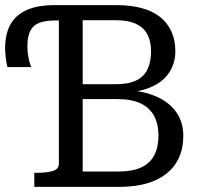

<svg xmlns="http://www.w3.org/2000/svg" viewBox="-22 -730 797 750"><path d="M270 -401H431Q480 -401 510.5 -416Q541 -431 554.5 -460Q568 -489 568 -529Q568 -568 554 -595Q540 -622 510 -636.5Q480 -651 431 -651H301V-60H441Q495 -60 529.5 -76Q564 -92 580.5 -123.5Q597 -155 597 -200Q597 -245 580 -277Q563 -309 527.5 -326Q492 -343 435 -343H270ZM191 -710H433Q488 -710 531 -698.5Q574 -687 603 -664Q632 -641 647.5 -607Q663 -573 663 -530Q663 -483 638.5 -446Q614 -409 565 -388.5Q516 -368 444 -368L489 -396V-351L448 -379Q528 -378 582.5 -355.5Q637 -333 665.5 -293.5Q694 -254 694 -199Q694 -151 677 -114Q660 -77 628 -51.5Q596 -26 549.5 -13Q503 0 443 0H112V-55H123Q160 -55 184 -62Q208 -69 208 -91V-650H192Q156 -650 132 -641Q108 -632 96.5 -610Q85 -588 85 -549Q85 -528 89 -506.5Q93 -485 100 -468H7Q3 -483 0.5 -504.5Q-2 -526 -2 -542Q-2 -597 18.5 -634Q39 -671 81.5 -690.5Q124 -710 191 -710Z"/></svg>

Font: Roboto Serif
Style: Regular
Weight: 400
Designer: Greg Gazdowicz
Foundry: Commercial Type
Version: Version 1.008